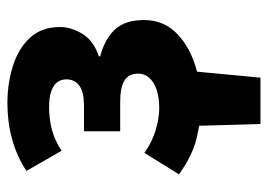

<svg xmlns="http://www.w3.org/2000/svg" viewBox="-122 -426 720 516"><g transform="rotate(-90 238.0 -168.0)"><path d="M162.8 172 157.5 -10H304.5L287.3 172ZM220.2 12Q170.2 12 122.8 0Q75.4 -12.1 27.5 -47.1L85.1 -139.9Q115.3 -118.5 147.6 -109.2Q179.9 -100 206 -100Q232.6 -100 253.3 -106.6Q273.9 -113.2 286 -125.9Q298.1 -138.7 298.1 -156.2Q298.1 -182.2 279.5 -193.6Q260.9 -205 221.8 -205H143.2V-302.3H212.7Q247.7 -302.3 265.2 -314.4Q282.7 -326.6 282.7 -349.5Q282.7 -372.3 263.7 -384.2Q244.6 -396.1 208.5 -396.1Q176.8 -396.1 148.4 -388.8Q120 -381.4 90.8 -362.6L36.6 -457.1Q77.3 -483.4 122.8 -495.7Q168.3 -508.1 218.4 -508.1Q271.9 -508.1 318.8 -493.3Q365.8 -478.5 394.6 -447.4Q423.4 -416.2 423.4 -366.4Q423.4 -336.2 404.6 -305.9Q385.7 -275.5 344.7 -262.6V-258.6Q390.7 -246.9 416.4 -219.4Q442.1 -191.9 442.1 -141.2Q442.1 -91.1 410.1 -57.1Q378 -23.2 327 -5.6Q275.9 12 220.2 12Z"/></g></svg>

Font: Source Sans 3 VF
Style: Regular
Weight: 200
Designer: Paul D. Hunt
Foundry: Adobe
Version: Version 3.046;hotconv 1.0.118;makeotfexe 2.5.65603